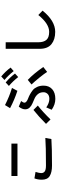

<svg xmlns="http://www.w3.org/2000/svg" viewBox="1052 -1912 896 3040"><g transform="rotate(-90 1500.0 -392.0)"><path d="M233.4 -563.5V-659.2H746.1V-563.5ZM174.8 -176.8Q174.8 -241.2 195.3 -294.9L297.9 -277.3Q279.3 -216.8 279.3 -188.5Q279.3 -151.4 305.7 -131.8Q332 -112.3 400.4 -112.3Q706.1 -112.3 835.9 -122.1L818.4 -26.4Q681.6 -16.6 399.4 -16.6Q293 -16.6 233.9 -52.2Q174.8 -87.9 174.8 -176.8Z M1307.6 -680.7 1356.4 -760.7Q1491.2 -691.4 1627.9 -650.4L1582 -564.5Q1438.5 -611.3 1307.6 -680.7ZM1282.2 -21.5 1319.3 -107.4Q1389.6 -58.6 1454.1 -58.6Q1506.8 -58.6 1533.2 -86.4Q1559.6 -114.3 1559.6 -150.4Q1559.6 -203.1 1531.7 -237.8Q1503.9 -272.5 1463.9 -291Q1423.8 -309.6 1384.3 -325.7Q1344.7 -341.8 1316.9 -370.6Q1289.1 -399.4 1289.1 -442.4Q1289.1 -488.3 1331.1 -543L1419.9 -505.9Q1394.5 -472.7 1394.5 -453.1Q1394.5 -434.6 1414.6 -419.4Q1434.6 -404.3 1464.4 -393.6Q1494.1 -382.8 1529.3 -363.3Q1564.5 -343.8 1594.2 -319.8Q1624 -295.9 1644 -251.5Q1664.1 -207 1664.1 -149.4Q1664.1 -65.4 1608.9 -14.6Q1553.7 36.1 1454.1 36.1Q1365.2 36.1 1282.2 -21.5ZM1058.6 -111.3Q1175.8 -228.5 1279.3 -310.5L1348.6 -241.2Q1247.1 -162.1 1128.9 -40ZM1682.6 -340.8 1754.9 -400.4Q1857.4 -302.7 1959 -154.3L1881.8 -93.8Q1852.5 -139.6 1791 -215.8Q1729.5 -292 1682.6 -340.8ZM1753.9 -769.5 1809.6 -820.3Q1887.7 -754.9 1950.2 -672.9L1894.5 -623Q1830.1 -705.1 1753.9 -769.5ZM1659.2 -699.2 1714.8 -750Q1793 -684.6 1855.5 -602.5L1799.8 -551.8Q1733.4 -636.7 1659.2 -699.2Z M2247.1 -211.9V-750H2350.6V-235.4Q2350.6 -148.4 2388.7 -105Q2426.8 -61.5 2515.6 -61.5Q2643.6 -61.5 2782.2 -233.4L2851.6 -166Q2689.5 34.2 2515.6 34.2Q2394.5 34.2 2320.8 -25.4Q2247.1 -85 2247.1 -211.9Z"/></g></svg>

Font: Gothic A1 SemiBold
Style: Regular
Weight: 600
Version: Version 2.50